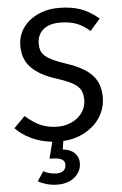

<svg xmlns="http://www.w3.org/2000/svg" viewBox="-62 -744 653 1028"><g transform="rotate(-5 265.0 -230.0)"><path d="M204 181Q256 181 256 136Q256 118 238.5 108.5Q221 99 174 99L197 10Q134 3 84 -21Q34 -45 1 -80L61 -140Q85 -119 106.5 -105Q128 -91 149 -83Q170 -75 191 -71.5Q212 -68 235 -68Q266 -68 294 -78Q322 -88 342.5 -105.5Q363 -123 375 -147Q387 -171 387 -199Q387 -221 381.5 -238.5Q376 -256 361 -270.5Q346 -285 320 -297.5Q294 -310 254 -323Q203 -339 168.5 -358.5Q134 -378 112 -402Q90 -426 80.5 -454.5Q71 -483 71 -518Q71 -555 86.5 -588Q102 -621 131 -646Q160 -671 201 -686Q242 -701 293 -701Q360 -701 410.5 -683Q461 -665 507 -625L453 -563Q418 -594 381 -608Q344 -622 292 -622Q235 -622 202.5 -594.5Q170 -567 170 -518Q170 -498 175.5 -482.5Q181 -467 196 -453.5Q211 -440 238 -427Q265 -414 308 -400Q356 -384 390 -365Q424 -346 445.5 -322.5Q467 -299 477 -270Q487 -241 487 -204Q487 -162 470.5 -124.5Q454 -87 423.5 -58Q393 -29 350.5 -10.5Q308 8 256 11L249 56Q290 60 312 82Q334 104 334 136Q334 180 299 210.5Q264 241 206 241Q175 241 147 233Q119 225 101 214L135 163Q149 171 168 176Q187 181 204 181Z"/></g></svg>

Font: Yekcdsyqcyvpieeyorgstswgcgt
Style: Regular
Weight: 400
Italic angle: -8°
Designer: Carrois Corporate & Edenspiekermann
Foundry: Carrois Corporate GbR & Edenspiekermann AG
Version: Version 2.001